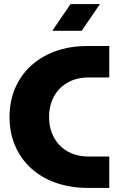

<svg xmlns="http://www.w3.org/2000/svg" viewBox="-20 -927 578 947"><path d="M412 0Q322 -1 251 -27Q180 -53 130 -100Q80 -147 53.5 -210.5Q27 -274 27 -350Q27 -426 53.5 -489.5Q80 -553 130 -600Q180 -647 251 -673.5Q322 -700 412 -700H519V-545H418Q371 -545 334.5 -530Q298 -515 273 -488.5Q248 -462 235 -426.5Q222 -391 222 -350Q222 -309 235 -273.5Q248 -238 273 -211.5Q298 -185 334.5 -170Q371 -155 418 -155H519V0ZM238 -775 328 -907H473L383 -775Z"/></svg>

Font: MuseoModerno Thin ExtraBold
Style: Regular
Weight: 800
Version: Version 1.002